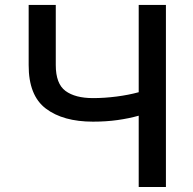

<svg xmlns="http://www.w3.org/2000/svg" viewBox="-20 -747 771 767"><path d="M94.5 -727.3H202.8V-487.2Q202.8 -412.3 241.7 -383.7Q280.5 -355.1 351.6 -355.1Q397 -355.1 445.3 -361.3Q493.6 -367.5 534.1 -378.6V-727.3H642.8V0H534.1V-284.8Q495 -273.8 449.6 -267.4Q404.1 -261 351.6 -261Q232.2 -261 163.2 -313.2Q94.1 -365.4 94.5 -487.2Z"/></svg>

Font: Inter UI Medium
Style: Regular
Weight: 500
Designer: Rasmus Andersson
Foundry: rsms
Version: 3.2;8d6f07862